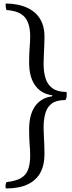

<svg xmlns="http://www.w3.org/2000/svg" viewBox="-20 -798 410 1088"><path d="M14 270Q11 265 11 259Q11 252 12.5 245Q14 238 17 234Q69 228 98 211.5Q127 195 139 163.5Q151 132 151 83Q151 56 148 21Q145 -14 145 -63Q145 -149 179 -196.5Q213 -244 275 -252Q277 -256 277 -258Q214 -266 179.5 -313.5Q145 -361 145 -445Q145 -493 148 -528.5Q151 -564 151 -591Q151 -665 120.5 -700.5Q90 -736 17 -741Q15 -746 13.5 -753Q12 -760 12 -767Q12 -770 12 -773Q12 -776 13 -778Q47 -778 79.5 -771.5Q112 -765 139.5 -751.5Q167 -738 188 -716Q209 -694 220.5 -663Q232 -632 232 -590Q232 -569 231 -542.5Q230 -516 228.5 -488.5Q227 -461 227 -436Q227 -389 238.5 -353Q250 -317 278.5 -297Q307 -277 356 -277Q358 -273 358 -268.5Q358 -264 358 -259Q358 -252 356.5 -244Q355 -236 350 -231Q301 -231 274.5 -212Q248 -193 237.5 -157.5Q227 -122 227 -73Q227 -54 228.5 -29.5Q230 -5 231 21.5Q232 48 232 74Q232 119 221 152Q210 185 190 207.5Q170 230 142.5 244Q115 258 82.5 264Q50 270 14 270Z"/></svg>

Font: Pitagon Serif
Style: Regular
Weight: 400
Designer: Travis Tran
Foundry: Pitagon
Version: Version 1.000;gftools[0.9.26]